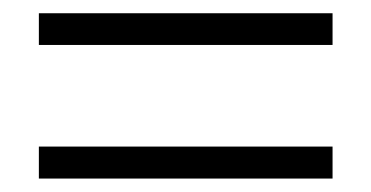

<svg xmlns="http://www.w3.org/2000/svg" viewBox="-20 -388 554 287"><path d="M38.1 -320.8V-368.2H477.1V-320.8ZM38.1 -121.1V-168.9H477.1V-121.1Z"/></svg>

Font: Wesal
Style: Regular
Weight: 500
Designer: Ahmed zaza
Foundry: Ahmed zaza
Version: Version 2.01